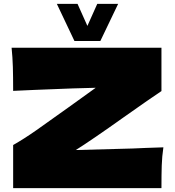

<svg xmlns="http://www.w3.org/2000/svg" viewBox="-20 -973 905 993"><path d="M666 -205Q696 -206 736 -208Q776 -210 825 -211Q818 -164 816.5 -117Q815 -70 815 0H48V-223Q103 -254 168 -299.5Q233 -345 336 -419Q432 -489 475 -519Q396 -518 158 -508Q76 -504 48 -503Q48 -577 46.5 -627Q45 -677 40 -726H815V-502Q762 -467 619 -366Q459 -252 372 -197Q429 -198 666 -205ZM432 -839 483 -953H591L499 -761H365L274 -953H381Z"/></svg>

Font: Mantou Sans
Style: Regular
Weight: 400
Designer: Mant0u / artakana
Foundry: Mant0u / artakana
Version: Version 1.001;October 22, 2023;FontCreator 14.0.0.2901 64-bi